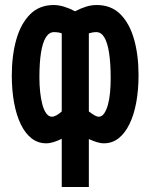

<svg xmlns="http://www.w3.org/2000/svg" viewBox="-20 -560 600 765"><path d="M226 185V-7Q210 1 194 6Q178 11 164 11Q131 11 105.5 -9Q80 -29 62.5 -65.5Q45 -102 36 -151.5Q27 -201 27 -259Q27 -339 45 -402.5Q63 -466 100 -503Q137 -540 194 -540Q214 -540 236.5 -533Q259 -526 279 -515Q300 -526 321.5 -533Q343 -540 365 -540Q423 -540 459.5 -503.5Q496 -467 514 -404Q532 -341 532 -261Q532 -202 523 -152.5Q514 -103 496 -66Q478 -29 452.5 -9Q427 11 394 11Q380 11 364.5 6Q349 1 334 -6V185ZM187 -95Q195 -95 205 -100.5Q215 -106 226 -116V-427Q222 -429 213.5 -430.5Q205 -432 195 -432Q176 -432 163 -411.5Q150 -391 143.5 -351Q137 -311 137 -251Q137 -221 140 -193Q143 -165 149 -143Q155 -121 164.5 -108Q174 -95 187 -95ZM374 -95Q386 -95 395 -108Q404 -121 410 -142.5Q416 -164 418.5 -191.5Q421 -219 421 -248Q421 -309 414.5 -350Q408 -391 395.5 -411.5Q383 -432 364 -432Q355 -432 347.5 -430.5Q340 -429 334 -427V-116Q347 -106 356.5 -100.5Q366 -95 374 -95Z"/></svg>

Font: Ubuntu Sans Mono
Style: Bold
Weight: 700
Monospace: yes
Designer: Dalton Maag Ltd
Foundry: Dalton Maag Ltd
Version: Version 1.006